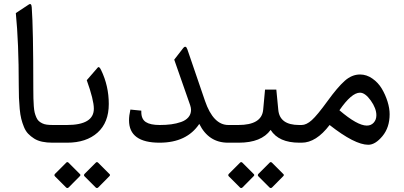

<svg xmlns="http://www.w3.org/2000/svg" viewBox="-20 -709 2005 954"><path d="M145.5 -269.5Q145.5 -240.2 146 -220.9Q146.5 -201.7 147.9 -181.6Q149.4 -161.6 152.3 -149.7Q155.3 -137.7 160.4 -126Q165.5 -114.3 172.4 -107.9Q179.2 -101.6 189.5 -96.4Q199.7 -91.3 212.9 -89.6Q226.1 -87.9 243.2 -87.9H267.1Q278.8 -87.9 278.8 -49.8V-37.6Q278.8 0 267.1 0H240.7Q212.4 0 189.5 -4.9Q166.5 -9.8 149.7 -20.5Q132.8 -31.2 120.1 -44.4Q107.4 -57.6 99.1 -77.9Q90.8 -98.1 85.7 -118.4Q80.6 -138.7 77.9 -167.7Q75.2 -196.8 74.2 -222.7Q73.2 -248.5 73.2 -284.7Q73.2 -496.6 58.6 -644L123 -686.5Q136.2 -695.3 137.7 -672.4Q145.5 -567.9 145.5 -269.5Z M467.3 99.1 524.9 156.7Q528.8 161.1 523.4 166.5L468.3 222.2Q461.9 228.5 455.1 222.2L400.4 167.5Q394 161.1 400.9 154.3L456.1 99.1Q461.4 93.8 467.3 99.1ZM320.3 99.1 377.9 156.7Q381.8 161.1 376.5 166.5L321.3 222.2Q314.5 228.5 308.1 222.2L253.4 167.5Q247.1 161.1 253.9 154.3L309.1 99.1Q314.5 93.8 320.3 99.1ZM520.5 -192.4Q520.5 -100.1 464.6 -50Q408.7 0 313.5 0H261.7Q234.9 0 234.9 -37.6V-49.8Q234.9 -87.9 261.7 -87.9H312Q446.3 -87.9 446.3 -168.9Q446.3 -212.4 411.1 -310.5L465.3 -373Q472.7 -381.8 482.4 -360.8Q520.5 -282.2 520.5 -192.4Z M970.2 -93.3Q907.7 0 772.9 0Q621.1 0 621.1 -111.3Q621.1 -134.3 627.9 -164.6L682.1 -159.2V-152.3Q682.1 -117.2 704.6 -102.5Q727.1 -87.9 773.4 -87.9Q804.7 -87.9 830.6 -91.3Q856.4 -94.7 879.6 -102.8Q902.8 -110.8 916 -126.2Q929.2 -141.6 929.2 -163.1Q929.2 -173.3 924.8 -186.5L845.7 -412.6L889.6 -469.2Q903.3 -486.8 911.1 -463.4L998.5 -208Q1039.6 -87.9 1114.7 -87.9H1120.6Q1132.3 -87.9 1132.3 -49.8V-37.6Q1132.3 0 1120.6 0H1112.8Q1016.6 0 970.2 -93.3Z M1331.1 99.1 1388.7 156.7Q1392.6 161.1 1387.2 166.5L1332 222.2Q1325.7 228.5 1318.8 222.2L1264.2 167.5Q1257.8 161.1 1264.6 154.3L1319.8 99.1Q1325.2 93.8 1331.1 99.1ZM1184.1 99.1 1241.7 156.7Q1245.6 161.1 1240.2 166.5L1185.1 222.2Q1178.2 228.5 1171.9 222.2L1117.2 167.5Q1110.8 161.1 1117.7 154.3L1172.9 99.1Q1178.2 93.8 1184.1 99.1ZM1115.2 -87.9H1164.1Q1280.3 -87.9 1287.6 -163.1L1296.9 -263.7H1353L1362.8 -162.6Q1370.1 -87.9 1466.3 -87.9H1476.1Q1487.8 -87.9 1487.8 -49.8V-37.6Q1487.8 0 1476.1 0H1467.3Q1364.7 0 1324.7 -63.5Q1278.8 0 1166.5 0H1115.2Q1088.4 0 1088.4 -37.6V-49.8Q1088.4 -87.9 1115.2 -87.9Z M1470.7 0Q1443.8 0 1443.8 -37.6V-49.8Q1443.8 -87.9 1470.7 -87.9H1478.5Q1502.4 -87.9 1529.3 -112.1Q1556.2 -136.2 1607.9 -207.5Q1656.7 -274.9 1692.4 -306.9Q1728 -338.9 1769 -338.9Q1801.3 -338.9 1830.1 -318.8Q1858.9 -298.8 1877 -268.6Q1895 -238.3 1905.5 -204.6Q1916 -170.9 1916 -141.6Q1916 -75.7 1880.4 -32.7Q1844.7 10.3 1810.1 10.3Q1742.7 10.3 1617.7 -87.9Q1550.8 0 1479 0ZM1802.7 -85Q1823.7 -85 1836.9 -99.6Q1850.1 -114.3 1850.1 -136.2Q1850.1 -170.4 1822.3 -209.5Q1794.4 -248.5 1768.6 -248.5Q1726.6 -248.5 1666.5 -161.1Q1755.4 -85 1802.7 -85Z"/></svg>

Font: Sahel FD-WOL
Style: FD-WOL
Weight: 400
Foundry: Saber Rastikerdar (saber.rastikerdar@gmail.com)
Version: Version 2.0.2